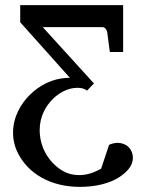

<svg xmlns="http://www.w3.org/2000/svg" viewBox="-20 -501 568 750"><path d="M439 57C429 57 412 61 406 65L375 158C351 171 324 183 289 183C266 183 245 178 226 167C177 139 135 81 135 7C135 -46 159 -87 186 -114C208 -136 243 -158 282 -158C300 -158 311 -154 320 -147L347 -175L147 -395H380C391 -395 398 -383 399 -374L409 -298H461V-481H59V-414L253 -197C185 -197 132 -166 96 -130C62 -96 31 -45 31 17C31 47 38 75 52 101C92 177 177 229 292 229C355 229 409 215 446 191C471 174 499 150 499 116C499 81 474 57 439 57Z"/></svg>

Font: Veleka
Style: Regular
Weight: 400
Designer: Stefan Peev, Context Ltd, 2016; SIL International, 1997-2014.
Foundry: Stefan Peev, Context Ltd, 2016
Version: Version 1.000